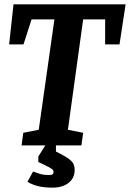

<svg xmlns="http://www.w3.org/2000/svg" viewBox="-20 -668 597 882"><path d="M132 120Q146 125 162.5 130.5Q179 136 208 136Q226 136 226 122Q226 115 221 110.5Q216 106 203 99L156 76V51L188 0H79L87 -58L158 -72L230 -579H125L88 -464H22L42 -648H557L529 -464H463V-579H362L292 -72L362 -58L354 0H237V28L271 46Q292 57 307.5 71.5Q323 86 323 112Q323 140 309 158Q295 176 272.5 185Q250 194 223 194Q182 194 154.5 187Q127 180 106 167Z"/></svg>

Font: Faustina VF Beta
Style: Italic
Weight: 400
Italic angle: -8°
Designer: Alfonso Garcia
Foundry: Omnibus-Type
Version: Version 1.006